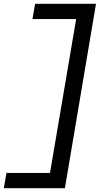

<svg xmlns="http://www.w3.org/2000/svg" viewBox="-21 -843 541 1006"><path d="M-1 143 13 63H241L378 -743H149L163 -823H482L319 143Z"/></svg>

Font: iosevka_custom_sans_ss08 Md
Style: Italic
Weight: 500
Italic angle: -10°
Designer: Belleve Invis
Foundry: Belleve Invis
Version: Version 10.3.0; ttfautohint (v1.8.3)